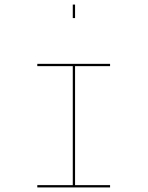

<svg xmlns="http://www.w3.org/2000/svg" viewBox="-20 -909 645 839"><path d="M461 -90H143V-100H298V-620H143V-630H461V-620H308V-100H461ZM308 -830H298V-889H308Z"/></svg>

Font: Bungee Hairline
Style: Regular
Weight: 400
Designer: David Jonathan Ross
Foundry: David Jonathan Ross
Version: Version 1.000;PS 1.0;hotconv 1.0.72;makeotf.lib2.5.5900